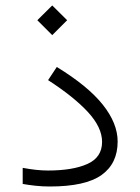

<svg xmlns="http://www.w3.org/2000/svg" viewBox="-20 -679 510 698"><path d="M115.7 -605.5 169.9 -659.2 224.1 -605.5 169.9 -551.3ZM62.5 -68.8Q88.4 -64 111.1 -61.5Q133.8 -59.1 154.8 -59.1Q244.6 -59.1 297.9 -83Q351.1 -106.9 351.1 -163.1Q351.1 -215.8 299.8 -271.5Q248.5 -327.1 154.8 -387.7L186.5 -435.5Q299.8 -366.2 353.8 -298.3Q407.7 -230.5 407.7 -164.6Q407.7 -84.5 349.1 -42.7Q290.5 -1 161.1 -1Q134.8 -1 109.6 -3.7Q84.5 -6.3 62.5 -10.3Z"/></svg>

Font: Vazir Thin UI
Style: Thin-UI
Weight: 100
Designer: Saber Rastikerdar
Foundry: Saber Rastikerdar
Version: Version 30.0.0